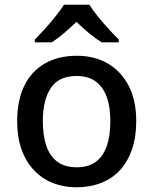

<svg xmlns="http://www.w3.org/2000/svg" viewBox="-20 -786 651 816"><path d="M559 -271Q559 -203 541 -151Q523 -99 490 -63Q457 -27 409.5 -8.5Q362 10 304 10Q250 10 204 -8.5Q158 -27 124 -63Q90 -99 71.5 -151Q53 -203 53 -271Q53 -360 83.5 -422Q114 -484 171 -516.5Q228 -549 307 -549Q381 -549 437.5 -516.5Q494 -484 526.5 -422Q559 -360 559 -271ZM162 -271Q162 -210 177 -166Q192 -122 224 -98.5Q256 -75 306 -75Q356 -75 387.5 -98.5Q419 -122 434 -166Q449 -210 449 -271Q449 -332 433.5 -374.5Q418 -417 386.5 -440Q355 -463 305 -463Q230 -463 196 -412Q162 -361 162 -271ZM360 -766Q373 -744 395.5 -716.5Q418 -689 442 -662.5Q466 -636 485 -618V-606H412Q386 -622 359 -644.5Q332 -667 305 -693Q278 -667 252 -645Q226 -623 200 -606H128V-618Q147 -637 170.5 -663Q194 -689 216 -716.5Q238 -744 252 -766Z"/></svg>

Font: Noto Sans Khmer Medium
Style: Regular
Weight: 500
Version: Version 2.003